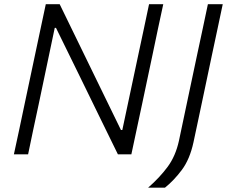

<svg xmlns="http://www.w3.org/2000/svg" viewBox="-20 -733 1078 912"><path d="M46 0Q59 -59.5 70.8 -115Q82.5 -170.5 96.5 -237L146.5 -473Q161 -540.5 172.8 -597Q184.5 -653.5 197.5 -713H263.5Q310 -617.5 354 -527.2Q398 -437 440 -350.5L554.5 -115.5H561L637 -473Q651.5 -541 663.5 -597Q675.5 -653 688 -713H755.5Q742.5 -653.5 730.5 -597Q718.5 -540.5 704.5 -473L654.5 -236.5Q640.5 -170.5 628.5 -115Q616.5 -59.5 604 0H540Q500.5 -80.5 457.2 -169Q414 -257.5 362 -364L246 -600.5H240L163.5 -236.5Q149 -170 137.5 -115Q126 -60 113.5 0ZM683.5 158.5Q738 111 776 59.8Q814 8.5 830 -64.5L871.5 -261L916.5 -473.5Q931 -541 943 -597.2Q955 -653.5 967.5 -713H1038Q1025.5 -653.5 1013.5 -597.2Q1001.5 -541 987 -473L948 -288Q935 -225.5 922.8 -168.8Q910.5 -112 899 -57Q881.5 23.5 843.8 74Q806 124.5 763.5 158.5Z"/></svg>

Font: Commissioner Light
Style: Italic
Weight: 300
Italic angle: -12°
Designer: Kostas Bartsokas
Foundry: Kostas Bartsokas
Version: Version 1.000; ttfautohint (v1.8.3)